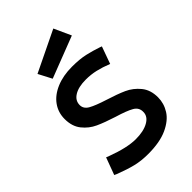

<svg xmlns="http://www.w3.org/2000/svg" viewBox="-273 -1049 1170 1170"><g transform="rotate(-45 312.0 -464.0)"><path d="M50 0ZM511.2 -541.2 551.2 -652.5 537.5 -657.5Q493.8 -672.5 447.5 -683.1Q401.2 -693.8 335 -693.8Q257.5 -693.8 198.8 -668.8Q140 -643.8 108.8 -600Q77.5 -556.2 77.5 -500Q77.5 -436.2 110 -395.6Q142.5 -355 188.8 -333.8Q235 -312.5 306.2 -290Q381.2 -267.5 415 -248.1Q448.8 -228.8 447.5 -191.2Q447.5 -152.5 406.2 -129.4Q365 -106.2 297.5 -106.2Q223.8 -106.2 110 -148.8L91.2 -156.2L50 -45L66.2 -37.5Q131.2 -12.5 180 -0.6Q228.8 11.2 287.5 11.2Q387.5 11.2 451.9 -18.1Q516.2 -47.5 545 -93.1Q573.8 -138.8 573.8 -191.2Q573.8 -255 540 -296.2Q506.2 -337.5 459.4 -358.8Q412.5 -380 340 -402.5Q268.8 -425 235.6 -443.8Q202.5 -462.5 202.5 -495Q202.5 -533.8 238.8 -556.2Q275 -578.8 338.8 -578.8Q382.5 -578.8 423.1 -569.4Q463.8 -560 511.2 -541.2ZM468.8 -828.8 200 -725 155 -811.2 418.8 -938.8Z"/></g></svg>

Font: Cambay
Style: Bold
Weight: 700
Designer: Pooja Saxena
Foundry: Pooja Saxena
Version: Version 1.096;PS 001.096;hotconv 1.0.70;makeotf.lib2.5.58329